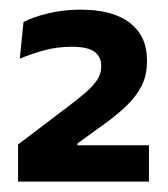

<svg xmlns="http://www.w3.org/2000/svg" viewBox="-20 -730 339 388"><path d="M281 -363H16.5V-438L114 -512Q135.5 -528 151.2 -541.5Q167 -555 175.8 -567.8Q184.5 -580.5 184.5 -594.5V-597.5Q184.5 -615 171.2 -625.2Q158 -635.5 124.5 -635.5Q95 -635.5 68.2 -628Q41.5 -620.5 20 -611.5L27.5 -685.5Q47.5 -696 78.2 -703.2Q109 -710.5 142.5 -710.5Q208.5 -710.5 242.8 -683.5Q277 -656.5 277 -609.5V-605Q277 -579 267 -558.2Q257 -537.5 238.2 -518.8Q219.5 -500 191 -479.5L136.5 -440V-424L95 -436.5H281Z"/></svg>

Font: Anek Devanagari SemiBold
Style: Regular
Weight: 600
Designer: Kailash Malviya (Devanagari) & Yesha Goshar (Latin)
Foundry: Ek Type
Version: Version 1.003